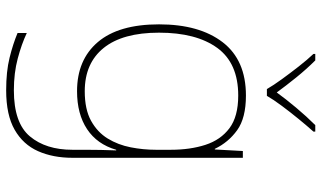

<svg xmlns="http://www.w3.org/2000/svg" viewBox="-230 -573 1043 623"><g transform="rotate(90 291.5 -261.5)"><path d="M290 -538Q363 -538 402.5 -509.5Q442 -481 463 -437H465L470 -528H492V25Q492 88 470.5 136.5Q449 185 401 212.5Q353 240 273 240Q212 240 167.5 229Q123 218 87 203V173Q123 190 170 202.5Q217 215 273 215Q379 215 422.5 163Q466 111 466 25V-17Q466 -46 466.5 -67Q467 -88 468 -117H466Q448 -55 399 -22.5Q350 10 276 10Q174 10 116.5 -57.5Q59 -125 59 -256Q59 -387 117 -462.5Q175 -538 290 -538ZM290 -513Q185 -513 135.5 -445Q86 -377 86 -256Q86 -138 135.5 -76.5Q185 -15 276 -15Q335 -15 372 -35.5Q409 -56 429.5 -89.5Q450 -123 458 -164Q466 -205 466 -246V-294Q466 -357 450 -406.5Q434 -456 396 -484.5Q358 -513 290 -513ZM269 -606Q257 -627 237 -654.5Q217 -682 195.5 -709.5Q174 -737 155 -757V-763H176Q204 -735 231.5 -701Q259 -667 280 -638Q301 -667 329.5 -701Q358 -735 386 -763H407V-757Q389 -737 366.5 -709.5Q344 -682 323.5 -654.5Q303 -627 291 -606Z"/></g></svg>

Font: Noto Sans Thin
Style: Regular
Weight: 100
Designer: Monotype Design Team
Foundry: Monotype Imaging Inc.
Version: Version 2.007